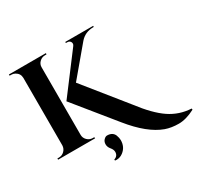

<svg xmlns="http://www.w3.org/2000/svg" viewBox="-184 -928 1417 1366"><g transform="rotate(-30 524.0 -245.5)"><path d="M55 -10Q81 -10 99.5 -28.5Q118 -47 119 -73V-628Q118 -664 86 -682Q72 -690 55 -690H42V-700H346L345 -690H333Q307 -690 288 -672Q269 -654 269 -628V-73Q269 -47 288 -28.5Q307 -10 333 -10H345L346 0H42V-10ZM1048 170Q975 208 915 208Q855 208 807 191Q688 148 564 -6L301 -330L538 -644Q546 -654 546 -662Q546 -670 543 -676Q535 -691 515 -691H505V-700H734V-691H730Q663 -691 621 -643L426 -411L698 -73Q789 47 869 101Q949 155 1047 160ZM388 200Q422 188 422 155Q422 136 405.5 116.5Q389 97 389 75Q389 53 402.5 39Q416 25 429 25Q474 25 489 60Q498 84 498 102Q498 159 455 191Q431 209 403 209Q397 209 390 208Z"/></g></svg>

Font: Cinzel Decorative
Style: Bold
Weight: 700
Version: Version 1.002;PS 001.002;hotconv 1.0.56;makeotf.lib2.0.21325